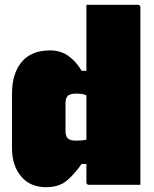

<svg xmlns="http://www.w3.org/2000/svg" viewBox="-20 -770 640 800"><path d="M189 -560Q233 -560 265.5 -536.5Q298 -513 320 -475H340V-750H554Q565 -750 565 -739V0H351Q340 0 340 -11V-87H320Q291 -45 258.5 -17.5Q226 10 172 10Q106 10 68 -35Q30 -80 30 -153V-380Q30 -463 70 -511.5Q110 -560 189 -560ZM262 -194Q272 -184 297 -184Q322 -184 340 -188V-373Q331 -377 319.5 -378.5Q308 -380 297 -380Q273 -380 263 -371Q253 -362 253 -340V-223Q253 -203 262 -194Z"/></svg>

Font: Recursive Mn Lnr St XBk
Style: Regular
Weight: 1000
Monospace: yes
Version: Version 1.079;hotconv 1.0.112;makeotfexe 2.5.65598; ttfautoh